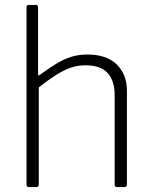

<svg xmlns="http://www.w3.org/2000/svg" viewBox="-20 -762 618 782"><path d="M98 0Q88 0 88 -10V-732Q88 -742 97 -742H126Q135 -742 135 -733V-461Q135 -456 137 -455Q139 -454 143 -458Q181 -485 210.5 -503Q240 -521 270 -530.5Q300 -540 335 -540Q415 -540 456 -499Q497 -458 497 -392V-11Q497 0 486 0H457Q452 0 449.5 -2.5Q447 -5 447 -10V-375Q447 -432 419 -464Q391 -496 328 -496Q294 -496 265.5 -485.5Q237 -475 206.5 -455.5Q176 -436 138 -406V-10Q138 0 127 0H98Z"/></svg>

Font: Libre Franklin ExtraLight
Style: Regular
Weight: 250
Designer: Pablo Impallari, Rodrigo Fuenzalida, Nhung Nguyen
Foundry: Impallari Type
Version: Version 3.000